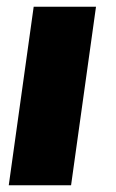

<svg xmlns="http://www.w3.org/2000/svg" viewBox="-20 -550 343 570"><path d="M191 0H6L80 -530H265Z"/></svg>

Font: Morrison ExtraBold
Style: Regular
Weight: 800
Designer: Pablo Impallari, Rodrigo Fuenzalida (Modified by Dan O. Williams)
Version: Version 0.03;June 6, 2019;FontCreator 11.5.0.2425 64-bit; tt